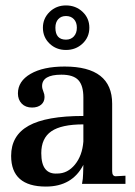

<svg xmlns="http://www.w3.org/2000/svg" viewBox="-20 -677 498 707"><path d="M149 10Q21 10 21 -103Q21 -178 85.5 -214Q150 -250 287 -250V-318Q287 -362 268.5 -382Q250 -402 206 -402Q135 -402 135 -360Q135 -351 140 -339Q144 -330 144 -320Q144 -302 131.5 -291.5Q119 -281 98 -281Q74 -281 60 -295.5Q46 -310 46 -333Q46 -378 92.5 -405Q139 -432 218 -432Q393 -432 393 -295V-47Q393 -28 406 -28L442 -30V0H282Q286 -20 286 -37L287 -70Q246 10 149 10ZM191 -38Q229 -38 256 -71Q283 -104 287 -156V-219Q206 -219 169 -193.5Q132 -168 132 -113Q132 -73 147 -54.5Q162 -36 191 -38ZM138 -575Q138 -609 162.5 -633Q187 -657 223 -657Q259 -657 284 -633.5Q309 -610 309 -575Q309 -540 284 -516.5Q259 -493 223 -493Q187 -493 162.5 -516.5Q138 -540 138 -575ZM223 -531Q241 -531 252 -543Q263 -555 263 -575Q263 -595 252 -606.5Q241 -618 223 -618Q205 -618 194.5 -606.5Q184 -595 184 -575Q184 -531 223 -531Z"/></svg>

Font: UnnaMedium
Style: Regular
Weight: 500
Designer: Jorge de Buen Unna
Foundry: Omnibus-Type
Version: Version 2.008;hotconv 1.0.109;makeotfexe 2.5.65596